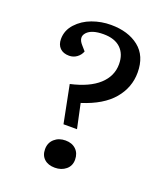

<svg xmlns="http://www.w3.org/2000/svg" viewBox="-135 -807 784 912"><g transform="rotate(20 257.0 -350.5)"><path d="M180.2 -383.8Q273.4 -404.8 320.8 -448.2Q368.2 -491.7 368.2 -551.8Q368.2 -603 337.9 -632.1Q307.6 -661.1 251 -661.1Q191.4 -661.1 167.7 -635.3Q144 -609.4 172.9 -577.1L193.8 -553.2Q187 -534.2 169.9 -521.5Q152.8 -508.8 130.9 -508.8Q101.1 -508.8 84.5 -525.4Q67.9 -542 67.9 -570.8Q67.9 -614.3 98.6 -647.9Q129.4 -681.6 174.8 -698.2Q220.2 -714.8 269 -714.8Q356.4 -714.8 410.6 -671.9Q464.8 -628.9 464.8 -544.9Q464.8 -469.2 414.6 -409.7Q364.3 -350.1 259.8 -316.9L286.1 -193.8H217.8ZM175.8 -53.2Q175.8 -85.4 198 -105.2Q220.2 -125 253.9 -125Q287.1 -125 307.1 -105.7Q327.1 -86.4 327.1 -54.2Q327.1 -22.9 304.7 -4.4Q282.2 14.2 249 14.2Q215.3 14.2 195.6 -3.7Q175.8 -21.5 175.8 -53.2Z"/></g></svg>

Font: Literata Book Medium
Style: Italic
Weight: 500
Italic angle: -3°
Designer: Latin by Veronika Burian and Jose Scaglione. Greek by Irene Vlachou. Cyrillic by Vera Evstafieva
Foundry: TypeTogether
Version: Version 1.003;PS 001.003;hotconv 1.0.88;makeotf.lib2.5.64775